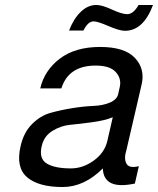

<svg xmlns="http://www.w3.org/2000/svg" viewBox="-20 -729 636 773"><path d="M368 -709Q391 -709 432 -690Q471 -672 492 -672Q517 -672 538 -709H596Q557 -605 483 -605Q461 -605 417 -624Q373 -643 357 -643Q334 -643 316 -606H258Q277 -655 306 -682Q334 -709 368 -709ZM539 -60 523 10Q397 37 394 -51Q319 24 232 24Q135 24 89 -15.5Q43 -55 63 -141Q75 -195 108.5 -229Q142 -263 183 -274.5Q224 -286 270.5 -293.5Q317 -301 355.5 -302.5Q394 -304 422.5 -316Q451 -328 456 -351L462 -378Q470 -412 446.5 -438.5Q423 -465 365 -465Q256 -465 227 -373H142Q159 -446 221 -493Q283 -540 383 -540Q482 -540 523.5 -495.5Q565 -451 550 -388L489 -125Q478 -91 489 -70.5Q500 -50 539 -60ZM412 -161 434 -257Q403 -244 351.5 -237Q300 -230 262.5 -226.5Q225 -223 191 -202Q157 -181 148 -141Q136 -90 168.5 -70.5Q201 -51 265 -51Q314 -51 357.5 -82.5Q401 -114 412 -161Z"/></svg>

Font: Miedinger
Style: Italic
Weight: 400
Italic angle: -13°
Version: Version 001.000